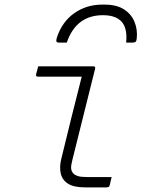

<svg xmlns="http://www.w3.org/2000/svg" viewBox="-20 -814 640 834"><path d="M427 -748Q311 -748 270 -629H235Q228 -629 225.5 -633Q223 -637 227 -651Q250 -720 303 -757Q356 -794 424 -794H434Q487 -794 519 -773Q551 -752 564.5 -718.5Q578 -685 574 -647Q573 -636 569 -632.5Q565 -629 555 -629H528Q534 -691 508.5 -719.5Q483 -748 427 -748ZM146 -526H385Q396 -526 393 -515Q368 -417 344.5 -320.5Q321 -224 295 -122Q288 -96 289 -82.5Q290 -69 300 -59Q308 -52 320.5 -48.5Q333 -45 358 -45H465Q463 -36 461 -28.5Q459 -21 457 -11Q456 -4 451.5 -2Q447 0 443 0H351Q299 0 274 -17Q249 -34 243.5 -62.5Q238 -91 246 -123Q269 -218 290.5 -304.5Q312 -391 335 -481H145Q134 -481 137 -492Q139 -500 141.5 -509Q144 -518 146 -526Z"/></svg>

Font: Recursive Mn Lnr St Lt
Style: Italic
Weight: 300
Italic angle: -15°
Monospace: yes
Version: Version 1.079;hotconv 1.0.112;makeotfexe 2.5.65598; ttfautoh